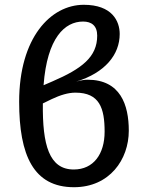

<svg xmlns="http://www.w3.org/2000/svg" viewBox="-20 -770 608 802"><path d="M60 -345C60 -121 120 12 289 12C438 12 518 -104 518 -224C518 -332 483 -437 346 -437C333 -437 320 -435 298 -429C419 -466 480 -542 480 -628C480 -682 448 -750 330 -750C192 -750 60 -613 60 -345ZM159 -338 196 -356C232 -373 265 -383 295 -383C396 -383 417 -318 417 -220C417 -127 371 -62 288 -62C185 -62 157 -165 159 -338ZM327 -680C362 -680 386 -663 386 -621C386 -532 322 -483 199 -430L162 -414C177 -613 251 -680 327 -680Z"/></svg>

Font: FiraGO Unicode
Style: Regular
Weight: 400
Designer: bBox Type
Foundry: bBox Type GmbH
Version: Version 1.001;PS 001.001;hotconv 1.0.88;makeotf.lib2.5.64775